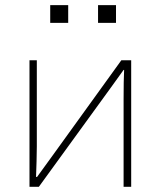

<svg xmlns="http://www.w3.org/2000/svg" viewBox="-20 -721 619 741"><path d="M173.8 -632.8V-701.2H243.2V-632.8ZM358.4 -632.8V-701.2H427.7V-632.8ZM93.8 0V-488.3H122.1V-156.2Q122.1 -134.8 121.1 -98.6Q120.1 -62.5 119.1 -38.1H123L179.7 -116.2L448.2 -488.3H486.3V0H457V-338.9Q457 -410.2 459 -451.2H457L409.2 -384.8L129.9 0Z"/></svg>

Font: Gothic A1 Thin
Style: Regular
Weight: 250
Designer: HanYang I&C Co.,Ltd.
Foundry: HanYang I&C Co.,Ltd.
Version: Version 2.50